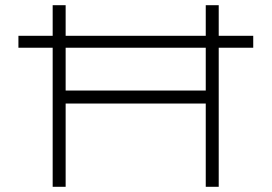

<svg xmlns="http://www.w3.org/2000/svg" viewBox="-20 -720 1048 740"><path d="M51 -536V-582H186H214H801H820H956V-536H822H800H219H189ZM773 0V-700H823V0ZM183 0V-700H233V0ZM212 -321 213 -371H791V-321Z"/></svg>

Font: Lexend Tera ExtraLight
Style: Regular
Weight: 250
Designer: Bonnie Shaver-Troup, Thomas Jockin
Foundry: Lexend
Version: Version 1.007